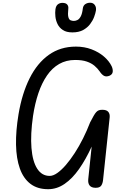

<svg xmlns="http://www.w3.org/2000/svg" viewBox="-20 -1342 922 1372"><path d="M324 10Q247.5 10 197.2 -28.5Q147 -67 121.8 -138Q96.5 -209 94.5 -307.5Q92.5 -406 112.5 -526.5Q137.5 -674.5 191.8 -782.8Q246 -891 328.8 -950Q411.5 -1009 522.5 -1009Q583 -1009 634.2 -989.5Q685.5 -970 722.5 -938.2Q759.5 -906.5 778 -868.5Q787.5 -847.5 785.5 -829Q783.5 -810.5 763 -801Q739.5 -791.5 723.2 -800.2Q707 -809 692 -832Q677.5 -853 655.5 -871.8Q633.5 -890.5 600.2 -902Q567 -913.5 517 -913.5Q453 -913.5 402.8 -884.8Q352.5 -856 315.8 -802.5Q279 -749 254.2 -675.8Q229.5 -602.5 216 -513.5Q197 -381 204.8 -284.8Q212.5 -188.5 245.8 -136.8Q279 -85 335 -85Q360 -85 389.5 -105.8Q419 -126.5 450.8 -163.2Q482.5 -200 514 -248.5Q545.5 -297 573.5 -353Q601.5 -409 624 -467.5Q639 -496 649 -513.8Q659 -531.5 667.8 -541Q676.5 -550.5 686.5 -554Q696.5 -557.5 711.5 -557.5Q742 -557.5 754.2 -542.2Q766.5 -527 763.5 -501.5L716.5 -56.5Q714 -31 703 -15.2Q692 0.5 662 0Q633.5 -0.5 620.8 -16Q608 -31.5 610.5 -60.5L635 -294.5Q593 -202.5 544.8 -134Q496.5 -65.5 441.5 -27.8Q386.5 10 324 10ZM497.5 -1110.5Q454.5 -1110.5 429 -1127.5Q403.5 -1144.5 391 -1170.5Q378.5 -1196.5 375.8 -1224.2Q373 -1252 376 -1274.5Q379.5 -1300 393.2 -1310.8Q407 -1321.5 425.5 -1321.5Q450.5 -1321.5 460.5 -1309.2Q470.5 -1297 468 -1279.5Q463.5 -1238 468.5 -1219.8Q473.5 -1201.5 484.5 -1197Q495.5 -1192.5 508 -1192.5Q520.5 -1192.5 533.5 -1199Q546.5 -1205.5 557 -1224.8Q567.5 -1244 572 -1282.5Q575 -1303 590 -1312.8Q605 -1322.5 624 -1322.5Q646 -1322.5 657.5 -1306.2Q669 -1290 665.5 -1266.5Q662.5 -1248 652.8 -1221.5Q643 -1195 624 -1169.8Q605 -1144.5 574 -1127.5Q543 -1110.5 497.5 -1110.5Z"/></svg>

Font: Edu SA Hand Medium
Style: Regular
Weight: 500
Designer: Tina and Corey Anderson, Eben Sorkin, Mirko Velimirovic
Foundry: Google for Education
Version: Version 2.000